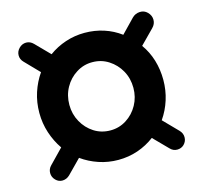

<svg xmlns="http://www.w3.org/2000/svg" viewBox="-84 -608 768 724"><g transform="rotate(-15 300.0 -246.0)"><path d="M48.2 12.3Q36.5 0.4 36.5 -15.6Q36.5 -31.5 48.2 -43.2L101.8 -98.5Q80.5 -129.2 68.1 -166.8Q55.8 -204.5 55.8 -245Q55.8 -286.5 68 -323.9Q80.2 -361.2 101.8 -392.2L48.2 -447.5Q36.5 -459.2 36.5 -474.8Q36.5 -490.2 48.2 -502.2Q60 -514.2 75.9 -514.4Q91.8 -514.5 104.2 -501.8L157.8 -447.2Q187.5 -469 223.5 -481Q259.4 -493 298.3 -493Q337.5 -493 373 -481.5Q408.5 -470 438 -448L490 -501.8Q502.3 -514 519.8 -514.9Q537.2 -515.8 549.5 -503.5Q562.5 -490.3 562.5 -473.5Q562.5 -456.8 549.8 -444L495.8 -389.2Q517.8 -358.5 528.8 -321.9Q539.8 -285.2 539.8 -245Q539.8 -204.8 528.1 -167.8Q516.5 -130.8 494.5 -99.2L549.2 -43.2Q561 -31.2 561.1 -15.4Q561.2 0.5 549.5 12.4Q538.7 23 522.6 23Q506.5 23 494.8 10.2L441 -44.5Q411.1 -21.9 374.9 -9.4Q338.8 3 298.6 3Q258.9 3 222.6 -9.3Q186.4 -21.5 156.5 -43L103.2 11.2Q91.2 22.8 75.6 23.5Q60 24.2 48.2 12.3ZM298.5 -112.2Q332.8 -112.2 361.1 -130.3Q389.5 -148.3 406.3 -178.7Q423 -209 423 -245Q423 -282 406.3 -312Q389.5 -342.1 361.1 -360.3Q332.8 -378.5 298.2 -378.5Q264.2 -378.8 235.4 -360.6Q206.5 -342.5 189.8 -312.3Q173 -282 173 -245Q173 -209 189.8 -178.7Q206.6 -148.3 234.8 -130.3Q263 -112.2 298.5 -112.2Z"/></g></svg>

Font: Nunito ExtraLight
Style: Regular
Weight: 200
Designer: Vernon Adams
Foundry: Vernon Adams
Version: Version 3.602;April 4, 2023;FontCreator 14.0.0.2856 64-bit